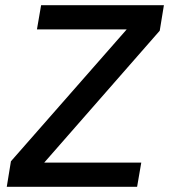

<svg xmlns="http://www.w3.org/2000/svg" viewBox="-20 -718 650 738"><path d="M507 0H6L22 -98L467 -605H122L138 -698H610L594 -600L150 -93H523Z"/></svg>

Font: IBM Plex Mono Medium
Style: Italic
Weight: 500
Italic angle: -9°
Monospace: yes
Designer: Mike Abbink, Paul van der Laan, Pieter van Rosmalen
Foundry: Bold Monday
Version: Version 2.3